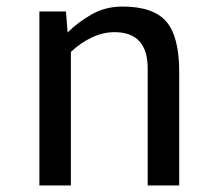

<svg xmlns="http://www.w3.org/2000/svg" viewBox="-20 -565 656 585"><path d="M100 0V-530H181L186 -466Q217 -497 259 -521Q301 -545 353 -545Q447 -545 486.5 -499.5Q526 -454 526 -346V0H430V-356Q430 -467 329 -467Q294 -467 260 -451Q226 -435 196 -407V0Z"/></svg>

Font: Orienta
Style: Regular
Weight: 400
Designer: Eduardo Rodriguez Tunni
Foundry: Eduardo Rodriguez Tunni
Version: Version 1.002; ttfautohint (v1.8.4.7-5d5b);gftools[0.9.23]